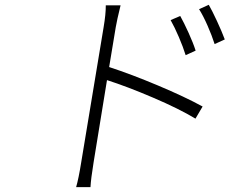

<svg xmlns="http://www.w3.org/2000/svg" viewBox="-20 -740 996 793"><path d="M788 -530.9 746.8 -512.1Q736.2 -546.2 718.6 -587.2Q701 -628.2 684.7 -657L724.4 -674Q739.7 -646.7 758.9 -604.4Q778.1 -562.1 788 -530.9ZM458.1 -627.8 430.8 -463.1Q522.4 -433.2 632.5 -386.9Q742.5 -340.6 816.8 -300.1L787.3 -250Q719.8 -290.8 612 -336.8Q504.3 -382.8 421.9 -409.1L366.5 -68.9Q355.5 -1.4 353.7 33H294.4Q304.7 -2.5 315.3 -68.9L408 -627.8Q417.3 -682.9 416.9 -718H478Q462.7 -655.5 458.1 -627.8ZM802.2 -702.1 842.3 -720.2Q856.2 -696 876.2 -652.9Q896.3 -609.7 908.4 -577.1L866.5 -557.9Q854.8 -594.1 837.2 -634.2Q819.6 -674.4 802.2 -702.1Z"/></svg>

Font: Karasuma Gothic
Style: Light Italic
Weight: 300
Italic angle: 9.39998°
Designer: Rasmus Andersson / Ryoko Nishizuka
Foundry: rsms
Version: Version 1.00